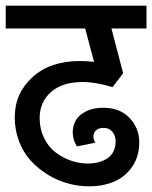

<svg xmlns="http://www.w3.org/2000/svg" viewBox="-45 -638 534 674"><path d="M-24.9 -618.2H469.2V-538.1H346.2L387.2 -380.9L350.1 -332Q292.5 -350.1 245.1 -350.1Q173.8 -350.1 134 -314.9Q94.2 -279.8 94.2 -223.1Q94.2 -185.5 109.4 -154.3Q124.5 -123 148.9 -104Q173.3 -85 202.9 -74.5Q232.4 -64 262.2 -64Q306.6 -64 333.7 -83.5Q360.8 -103 360.8 -142.1Q360.8 -161.6 349.6 -175.3Q338.4 -189 318.8 -189Q293.9 -189 286.1 -172.1Q278.3 -155.3 290 -137.2L225.1 -124Q211.4 -145.5 210.4 -169.7Q209.5 -193.8 220.2 -213.9Q231 -233.9 256.3 -246.8Q281.7 -259.8 316.9 -259.8Q375.5 -259.8 409.7 -224.1Q443.8 -188.5 443.8 -138.2Q443.8 -88.4 418.9 -52.5Q394 -16.6 355 -0.2Q315.9 16.1 268.1 16.1Q231 16.1 194.1 6.1Q157.2 -3.9 123.5 -24.4Q89.8 -44.9 63.7 -73.2Q37.6 -101.6 22.2 -141.1Q6.8 -180.7 6.8 -226.1Q6.8 -311 69.3 -367.4Q131.8 -423.8 234.9 -423.8Q259.8 -423.8 285.2 -420.9L253.9 -538.1H-24.9Z"/></svg>

Font: LT Superior Med
Style: Regular
Weight: 500
Designer: Daniel Lyons
Foundry: LyonsType
Version: Version 1.000